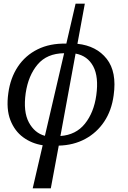

<svg xmlns="http://www.w3.org/2000/svg" viewBox="-20 -780 693 1039"><path d="M157 239 211 6Q152 -3 105.5 -37Q59 -71 36 -130.5Q13 -190 25 -276Q36 -358 76.5 -419Q117 -480 183.5 -513Q250 -546 339 -544L389 -760H439L399 -543Q502 -532 557.5 -461.5Q613 -391 595 -264Q584 -182 544 -122Q504 -62 441 -28Q378 6 298 8L255 239ZM119 -276Q105 -176 136 -118Q167 -60 223 -45L327 -492Q234 -491 183.5 -431Q133 -371 119 -276ZM501 -264Q515 -364 484.5 -421Q454 -478 389 -490L307 -44Q391 -50 439.5 -110.5Q488 -171 501 -264Z"/></svg>

Font: Noto Serif SemiCondensed
Style: Italic
Weight: 400
Width: 4
Italic angle: -12°
Designer: Monotype Design Team
Foundry: Monotype Imaging Inc.
Version: Version 2.013